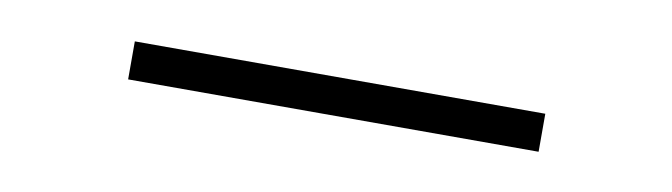

<svg xmlns="http://www.w3.org/2000/svg" viewBox="-22 88 696 199"><g transform="rotate(10 326.5 188.0)"><path d="M111 168H543V208H111Z"/></g></svg>

Font: Piazzolla Thin Thin
Style: Regular
Weight: 250
Version: Version 2.005